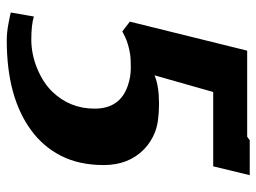

<svg xmlns="http://www.w3.org/2000/svg" viewBox="-118 -490 780 585"><g transform="rotate(90 272.5 -197.0)"><path d="M29.8 90.3Q54.7 98.1 99.9 98.1Q145 98.1 188.5 80.1Q231.9 62 258.8 34.2Q310.5 -19.5 310.5 -94.7Q310.5 -172.9 239.3 -196.3Q213.4 -205.1 185.5 -205.1Q157.7 -205.1 142.8 -202.6Q127.9 -200.2 115.7 -196.5Q103.5 -192.9 93.8 -188.5L75.2 -179.2L45.4 -202.1L133.8 -559.6H396L406.7 -567.4H513.2L486.3 -456.1H259.8L209 -277.3Q240.7 -291 295.7 -291Q350.6 -291 381.3 -279.1Q412.1 -267.1 434.6 -245.1Q482.4 -198.2 482.4 -122.8Q482.4 -47.4 454.1 7.8Q425.8 63 375 99.6Q274.4 172.9 102.5 172.9Q78.1 172.9 50 167.5Q22 162.1 17.6 160.6Z"/></g></svg>

Font: Merriweather
Style: Heavy Italic
Weight: 900
Italic angle: -7°
Designer: Eben Sorkin
Foundry: Eben Sorkin
Version: Version 1.001